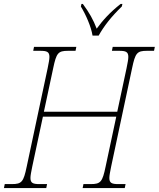

<svg xmlns="http://www.w3.org/2000/svg" viewBox="-37 -951 803 971"><path d="M431 -771H462C488 -818 526 -867 579 -918L582 -931H573C518 -888 481 -846 452 -806C435 -851 414 -888 382 -931H375L372 -918C397 -877 424 -816 431 -771ZM-17 0H197L201 -20H163C130 -20 117 -25 117 -51C117 -64 121 -82 126 -108L180 -361H551L497 -108C481 -31 472 -20 422 -20H385L381 0H594L598 -20H562C529 -20 516 -25 516 -51C516 -64 520 -82 525 -108L631 -606C647 -683 656 -694 706 -694H742L746 -714H533L529 -694H566C599 -694 612 -689 612 -663C612 -650 608 -632 603 -606L556 -386H185L232 -606C248 -683 257 -694 307 -694H345L349 -714H135L131 -694H167C200 -694 213 -689 213 -663C213 -650 209 -632 204 -606L98 -108C82 -31 73 -20 23 -20H-13Z"/></svg>

Font: Noto Serif SemiCondensed Thin
Style: Italic
Weight: 100
Width: 4
Italic angle: -12°
Designer: Monotype Design Team
Foundry: Monotype Imaging Inc.
Version: Version 2.013